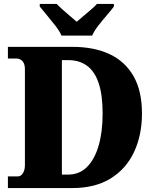

<svg xmlns="http://www.w3.org/2000/svg" viewBox="-20 -951 788 971"><path d="M20 0V-59H70Q81 -59 89 -66.5Q97 -74 101.5 -86.5Q106 -99 106 -115V-600Q106 -619 100.5 -631Q95 -643 85 -649Q75 -655 62 -655H20V-714H347Q456 -714 534.5 -677Q613 -640 655.5 -565.5Q698 -491 698 -377Q698 -268 658 -182.5Q618 -97 539.5 -48.5Q461 0 347 0ZM324 -68Q381 -68 419.5 -106Q458 -144 478.5 -213.5Q499 -283 499 -377Q499 -471 479 -530.5Q459 -590 420 -618.5Q381 -647 325 -647H293V-68ZM291 -771Q281 -794 260.5 -820.5Q240 -847 218 -873Q196 -899 181 -918V-931H267Q277 -920 295.5 -903.5Q314 -887 334 -870Q354 -853 368 -841Q382 -853 402 -870Q422 -887 441.5 -903.5Q461 -920 470 -931H556V-918Q542 -899 519.5 -873Q497 -847 476.5 -820.5Q456 -794 446 -771Z"/></svg>

Font: Noto Serif Khmer SemiCondensed Black
Style: Regular
Weight: 900
Width: 4
Designer: Danh Hong and the Monotype Design Team
Foundry: Monotype Imaging Inc.
Version: Version 2.004